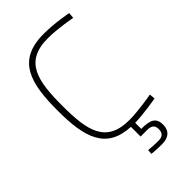

<svg xmlns="http://www.w3.org/2000/svg" viewBox="-271 -794 1080 1080"><g transform="rotate(-45 268.5 -254.0)"><path d="M422 127C422 71 389 57 318 57V9C395 7 492 -11 492 -11L489 -45C489 -45 378 -25 307 -25C123 -25 96 -147 96 -347C96 -546 119 -675 307 -675C388 -675 489 -655 489 -655L492 -690C492 -690 402 -709 307 -709C94 -709 58 -565 58 -347C58 -133 98 -1 285 8V85H339C368 85 387 96 387 127C387 162 368 173 339 173C305 173 261 169 261 169L259 197C259 197 296 201 340 201C388 201 422 180 422 127Z"/></g></svg>

Font: TitilliumText22L
Style: 1 wt
Weight: 100
Designer: Campivisivi
Foundry: Campivisivi
Version: 1.000